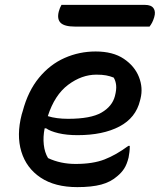

<svg xmlns="http://www.w3.org/2000/svg" viewBox="-20 -756 655 787"><path d="M372 -545Q443 -545 487.5 -515Q532 -485 549.5 -440.5Q567 -396 556 -352L554 -344Q537 -273 469.5 -237.5Q402 -202 298 -202Q253 -202 219.5 -210Q186 -218 169 -230H163Q156 -195 159.5 -163Q163 -131 177 -108Q228 -84 290 -84Q361 -84 408.5 -102.5Q456 -121 506 -158H512Q512 -144 510.5 -132.5Q509 -121 507 -110Q500 -82 489 -65Q478 -48 461 -34Q434 -10 395 0.5Q356 11 297 11Q205 11 146.5 -28Q88 -67 67.5 -134.5Q47 -202 69 -287L73 -300Q95 -383 140 -437.5Q185 -492 245 -518.5Q305 -545 372 -545ZM375 -450Q315 -450 259.5 -408.5Q204 -367 176 -280Q211 -269 259 -269Q352 -269 396 -294.5Q440 -320 451 -362Q458 -389 456 -407Q454 -425 446 -438Q431 -444 415 -447Q399 -450 375 -450ZM232 -736H574Q600 -736 609.5 -722Q619 -708 612 -685Q608 -672 603.5 -663.5Q599 -655 593 -647H288Q244 -647 228.5 -662.5Q213 -678 221 -709Q225 -724 232 -736Z"/></svg>

Font: Recursive Sn Csl St Med
Style: Italic
Weight: 500
Italic angle: -15°
Version: Version 1.079;hotconv 1.0.112;makeotfexe 2.5.65598; ttfautoh